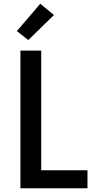

<svg xmlns="http://www.w3.org/2000/svg" viewBox="-20 -1005 540 1025"><path d="M89 0V-735H200V-96H447V0ZM131 -791 70 -839 195 -985 268 -925Z"/></svg>

Font: Iosevka Fixed
Style: Bold
Weight: 700
Monospace: yes
Designer: Belleve Invis
Foundry: Belleve Invis
Version: Version 32.3.0